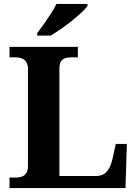

<svg xmlns="http://www.w3.org/2000/svg" viewBox="-20 -951 694 971"><path d="M28.1 0V-53H64.3Q79.2 -53 92.2 -58.3Q105.2 -63.6 113.3 -76.5Q121.4 -89.4 121.4 -111.1V-601.2Q121.4 -624.5 113 -637.4Q104.6 -650.4 90.8 -655.7Q76.9 -661 59.7 -661H28.1V-714H373.7V-661H339.8Q320.1 -661 307.1 -655.9Q294.1 -650.8 287.3 -638.3Q280.4 -625.9 280.4 -604V-61H466.4Q489.4 -61 505.6 -71Q521.8 -81.1 532.2 -100.9Q542.7 -120.7 549.2 -148.1L565.5 -223.1H621.6L614.6 0ZM168.3 -784Q183.3 -803 201.6 -829Q219.9 -855 237.6 -882Q255.2 -909 265.2 -931H422.6V-921Q413.6 -908 392.4 -888Q371.2 -868 343.8 -846Q316.4 -824 288.2 -804.5Q259.9 -785 236.5 -771H168.3Z"/></svg>

Font: Noto Serif Sinhala
Style: Regular
Weight: 400
Designer: Jelle Bosma - Monotype Design Team
Foundry: Monotype Imaging Inc.
Version: Version 2.006